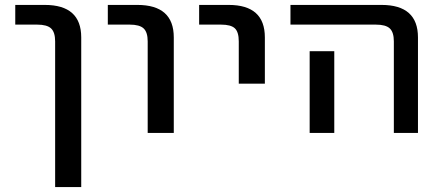

<svg xmlns="http://www.w3.org/2000/svg" viewBox="-20 -540 1784 780"><path d="M42 -440V-520H162Q310 -520 310 -388V220H204V-372Q204 -409 187.5 -424.5Q171 -440 131 -440Z M418 -440V-520H538Q686 -520 686 -388V0H580V-372Q580 -409 563.5 -424.5Q547 -440 507 -440Z M789 -440V-520H909Q1056 -520 1056 -388V-200H950V-372Q950 -410 934 -425Q918 -440 878 -440Z M1338 -332V-100V0H1238V-100V-332ZM1160 -440V-520H1530Q1678 -520 1678 -388V0H1580V-372Q1580 -409 1563.5 -424.5Q1547 -440 1507 -440Z"/></svg>

Font: M PLUS 1p Medium
Style: Regular
Weight: 500
Version: Version 1.062